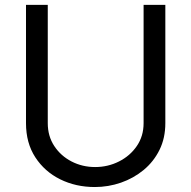

<svg xmlns="http://www.w3.org/2000/svg" viewBox="-20 -747 774 777"><path d="M561.1 -727.3H649.1V-248.6Q649.1 -188.2 625.5 -140.4Q601.9 -92.7 561.3 -59.1Q520.6 -25.6 469.5 -7.8Q418.3 9.9 363.6 9.9Q286.9 9.9 223.7 -21.3Q160.5 -52.6 122.9 -110.4Q85.2 -168.3 85.2 -248.6V-727.3H173.3V-248.6Q173.3 -196 199.6 -156.1Q225.9 -116.1 269.5 -93.6Q313.2 -71 365.1 -71Q416.9 -71 461.6 -93.6Q506.4 -116.1 533.7 -156.1Q561.1 -196 561.1 -248.6Z"/></svg>

Font: Inter UI
Style: Regular
Weight: 400
Designer: Rasmus Andersson
Foundry: rsms
Version: Version 2.2